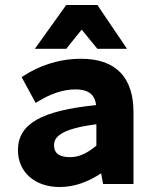

<svg xmlns="http://www.w3.org/2000/svg" viewBox="-20 -739 623 771"><path d="M219 12C283 12 337 -11 386 -43L394 0H516V-289C516 -423 450 -503 306 -503C211 -503 134 -472 79 -437L67 -429L123 -326L137 -334C180 -360 231 -380 282 -380C341 -380 361 -355 366 -317C149 -295 52 -243 52 -136C52 -49 119 12 219 12ZM367 -240V-154C330 -124 299 -108 261 -108C220 -108 197 -122 197 -156C197 -190 227 -222 367 -240ZM246 -543 308 -620 371 -543H490L371 -719H246L120 -543Z"/></svg>

Font: Falling Sky
Style: Bd+
Weight: 400
Designer: Paul D. Hunt
Foundry: Adobe Systems Incorporated
Version: Version 1.02